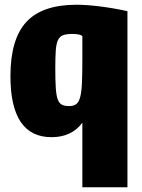

<svg xmlns="http://www.w3.org/2000/svg" viewBox="-20 -569 599 809"><path d="M327 -52Q282 9 197 9Q24 9 24 -248Q24 -404 91 -476.5Q158 -549 302 -549Q345 -549 401 -542Q457 -535 517 -522V220H327ZM272 -122Q291 -122 302 -131Q313 -140 318.5 -162.5Q324 -185 325.5 -224Q327 -263 327 -322V-416Q324 -421 313 -423.5Q302 -426 286 -426Q261 -426 246.5 -421Q232 -416 224.5 -400.5Q217 -385 215 -356.5Q213 -328 213 -281Q213 -230 215 -199Q217 -168 223 -151Q229 -134 240.5 -128Q252 -122 272 -122Z"/></svg>

Font: Encode Sans Compressed
Style: Black
Weight: 900
Designer: Pablo Impallari, Andres Torresi
Foundry: Pablo Impallari, Andres Torresi
Version: Version 1.000; ttfautohint (v1.00) -l 8 -r 50 -G 200 -x 14 -